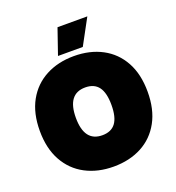

<svg xmlns="http://www.w3.org/2000/svg" viewBox="-161 -1046 1089 1186"><g transform="rotate(-20 383.5 -453.0)"><path d="M351 -917H547L456 -749H293ZM384 -715Q489 -715 569 -672.5Q649 -630 693.5 -549Q738 -468 738 -352Q738 -237 693.5 -155.5Q649 -74 569 -31.5Q489 11 384 11Q280 11 199.5 -31.5Q119 -74 74 -155.5Q29 -237 29 -352Q29 -468 74 -549Q119 -630 199.5 -672.5Q280 -715 384 -715ZM384 -509Q266 -509 266 -352Q266 -195 384 -195Q443 -195 471.5 -233.5Q500 -272 500 -352Q500 -432 471.5 -470.5Q443 -509 384 -509Z"/></g></svg>

Font: Prodigy Sans Black
Style: Regular
Weight: 900
Designer: Wei Huang
Foundry: Wei Huang
Version: Version 1.003; ttfautohint (v1.8.3)